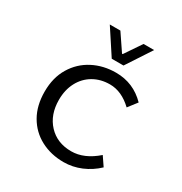

<svg xmlns="http://www.w3.org/2000/svg" viewBox="-171 -849 941 990"><g transform="rotate(30 300.0 -354.0)"><path d="M80 -254Q80 -337 116.5 -397.5Q153 -458 214.5 -490Q276 -522 351 -522Q455 -522 528 -447L487 -394Q424 -454 354 -454Q299 -454 256 -429Q213 -404 189 -358.5Q165 -313 165 -254Q165 -165 216.5 -110Q268 -55 352 -55Q429 -55 503 -120L539 -67Q499 -29 449 -8Q399 13 346 13Q270 13 209.5 -19Q149 -51 114.5 -111Q80 -171 80 -254ZM198 -721H261L328 -622H332L399 -721H462L365 -573H295Z"/></g></svg>

Font: Office Code Pro
Style: Regular
Weight: 400
Designer: Nathan Rutzky & Paul D. Hunt
Foundry: Adobe Systems Incorporated
Version: Version 1.004